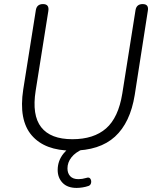

<svg xmlns="http://www.w3.org/2000/svg" viewBox="-20 -731 764 942"><path d="M333 8Q200 8 135.5 -67Q71 -142 94 -292L156 -682Q161 -711 191 -711Q223 -711 217 -676L155 -286Q136 -166 182 -107Q228 -48 335 -48Q440 -48 500.5 -101Q561 -154 580 -272L645 -682Q650 -711 680 -711Q712 -711 705 -676L641 -265Q619 -129 544 -60.5Q469 8 333 8ZM356 191Q311 191 287 166Q263 141 263 103Q263 58 291.5 22.5Q320 -13 366 -34L388 0Q350 16 330.5 41Q311 66 311 95Q311 119 324.5 133.5Q338 148 365 148Q383 148 403 142Q417 137 423 145.5Q429 154 427 165.5Q425 177 415 181Q401 186 385 188.5Q369 191 356 191Z"/></svg>

Font: Nunito Light
Style: Italic
Weight: 300
Italic angle: -9°
Designer: Vernon Adams
Foundry: Vernon Adams
Version: Version 3.601; ttfautohint (v1.8.2.53-6de2)